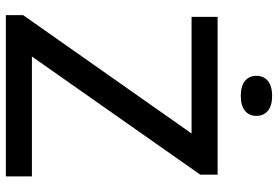

<svg xmlns="http://www.w3.org/2000/svg" viewBox="-170 -800 970 671"><g transform="rotate(90 315.5 -465.0)"><path d="M178 -91H597V0H33.5V-60.5L447 -649H39.5V-740H591V-679.5ZM245.5 -875.5Q245.5 -901 263.5 -915.8Q281.5 -930.5 315.5 -930.5Q349.5 -930.5 367.5 -915.8Q385.5 -901 385.5 -875.5Q385.5 -850 367.5 -835.5Q349.5 -821 315.5 -821Q281.5 -821 263.5 -835.5Q245.5 -850 245.5 -875.5Z"/></g></svg>

Font: Encode Sans Semi Expanded Medium
Style: Regular
Weight: 500
Width: 6
Designer: Multiple Designers
Foundry: Impallari Type
Version: Version 2.000